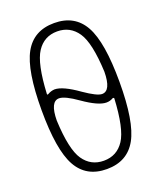

<svg xmlns="http://www.w3.org/2000/svg" viewBox="-139 -829 778 927"><g transform="rotate(-20 250.0 -365.0)"><path d="M148.4 -390.6Q102.5 -390.6 101.6 -293Q108.4 -142.6 146 -87.9Q183.6 -33.2 250 -33.2Q317.4 -33.2 354.5 -89.8Q391.6 -146.5 399.4 -298.8Q399.4 -300.8 397 -302.2Q394.5 -303.7 392.6 -302.7Q376 -293 357.4 -293Q316.4 -293 241.2 -345.7Q177.7 -390.6 148.4 -390.6ZM250 -697.3Q182.6 -697.3 145.5 -640.6Q108.4 -584 100.6 -430.7Q100.6 -423.8 107.4 -427.7Q124 -437.5 142.6 -438.5Q184.6 -438.5 262.7 -382.8Q326.2 -338.9 351.6 -338.9Q397.5 -338.9 398.4 -436.5Q391.6 -586.9 354 -642.1Q316.4 -697.3 250 -697.3ZM402.8 -75.7Q355.5 9.8 250 9.8Q144.5 9.8 97.2 -75.7Q49.8 -161.1 49.8 -365.2Q49.8 -569.3 97.2 -654.8Q144.5 -740.2 250 -740.2Q355.5 -740.2 402.8 -654.8Q450.2 -569.3 450.2 -365.2Q450.2 -161.1 402.8 -75.7Z"/></g></svg>

Font: Rounded-X Mgen+ 1mn light
Style: Regular
Weight: 200
Designer: [Source Han Sans]
Ryoko NISHIZUKA  (kana & ideographs); Paul D. Hunt (Latin, Greek & Cyrillic); Wenlong ZHANG  (bopomofo
Version: Version 1.059.20150602